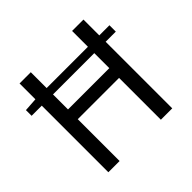

<svg xmlns="http://www.w3.org/2000/svg" viewBox="-160 -829 1003 1003"><g transform="rotate(-45 341.0 -328.0)"><path d="M30 -492V-534L105 -539V-656H188V-539H493V-656H577V-539H652V-492H577V0H493V-309H188V0H105V-492ZM188 -381H493V-492H188Z"/></g></svg>

Font: RibengUni
Style: Regular
Weight: 400
Designer: (1) Dr. Andrew Glass (Program Manager at Microsoft Corporation)
(2) Bivuti Chakma (Suz Moriz)
(3) Paul D. Hunt (Adobe Co
Foundry: Bivuti Chakma and Jyoti Chakma
Version: Version 1.2020